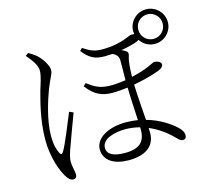

<svg xmlns="http://www.w3.org/2000/svg" viewBox="-120 -952 1240 1149"><g transform="rotate(-15 500.0 -377.5)"><path d="M803 -706C803 -748 836 -782 879 -782C920 -782 954 -748 954 -706C954 -664 920 -630 879 -630C836 -630 803 -664 803 -706ZM112 -730C139 -698 171 -660 171 -623C171 -592 153 -540 143 -508C130 -458 95 -340 95 -214C95 -104 129 -18 152 21C166 44 179 58 197 58C211 58 219 48 219 34C219 13 208 -19 208 -49C208 -66 213 -87 223 -117C236 -156 281 -274 301 -329L276 -340C255 -288 199 -149 178 -117C170 -104 162 -105 156 -117C144 -141 134 -170 134 -228C134 -328 175 -449 195 -502C220 -567 237 -585 237 -609C237 -639 205 -687 177 -712C161 -725 145 -735 130 -743ZM663 -140V-124C663 -52 627 -15 537 -15C465 -15 427 -35 427 -75C427 -133 512 -152 573 -152C602 -152 632 -148 663 -140ZM416 -480 400 -464C446 -403 492 -382 557 -382C590 -382 619 -385 652 -389C653 -328 658 -245 661 -185C637 -189 612 -191 586 -191C480 -191 395 -145 395 -74C395 -4 459 33 547 33C645 33 712 -6 712 -93L711 -123C761 -102 810 -69 855 -23C867 -10 878 0 891 0C906 0 913 -10 913 -25C913 -45 900 -64 879 -82C850 -108 791 -151 708 -174C703 -242 696 -332 694 -396C750 -406 815 -423 856 -439C878 -448 887 -459 887 -470C887 -488 860 -496 844 -496C838 -496 831 -490 803 -478C777 -467 739 -454 694 -444C695 -495 697 -537 707 -567C713 -585 711 -594 700 -601C692 -607 683 -611 674 -615C718 -622 758 -633 779 -642C783 -644 786 -646 788 -649C807 -619 840 -599 879 -599C937 -599 986 -647 986 -706C986 -765 937 -813 879 -813C819 -813 771 -765 771 -706L773 -688L756 -689C745 -689 735 -682 702 -670C676 -662 633 -649 564 -649C519 -649 490 -661 449 -689L434 -674C474 -623 508 -605 568 -605L616 -607C633 -600 651 -586 652 -560C653 -536 651 -483 651 -435C626 -431 594 -427 560 -427C487 -427 457 -450 416 -480Z"/></g></svg>

Font: Noto Serif CJK TC Light
Style: Regular
Weight: 300
Designer: Ryoko NISHIZUKA 西塚涼子 (kana & ideographs); Frank Grießhammer (Latin, Greek & Cyrillic); Wenlong ZHANG 张文龙 (bopomofo); San
Foundry: Adobe
Version: Version 2.001;hotconv 1.1.0;makeotfexe 2.6.0